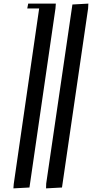

<svg xmlns="http://www.w3.org/2000/svg" viewBox="-20 -749 509 1063"><path d="M54.2 293.9 56.2 269 196.8 -702.1H130.9L136.2 -729H289.1L287.1 -702.1L143.1 289.1ZM234.9 293.9 235.8 267.1 380.9 -724.1 469.2 -729 467.8 -702.1 323.2 289.1Z"/></svg>

Font: Dehuti
Style: Bold-Italic
Weight: 700
Version: Version 1.2